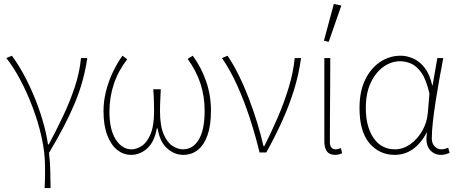

<svg xmlns="http://www.w3.org/2000/svg" viewBox="-20 -772 2318 972"><path d="M206 180Q207 157 207.5 140.5Q208 124 208 108.5Q208 93 208 72Q208 1 190.5 -77.5Q173 -156 144 -232Q115 -308 80.5 -372Q46 -436 12 -478L40 -490Q68 -453 96.5 -401.5Q125 -350 150.5 -289.5Q176 -229 195 -165Q214 -101 223 -41H227Q264 -110 298.5 -182.5Q333 -255 358 -329.5Q383 -404 390 -478H422Q413 -418 397.5 -362Q382 -306 358.5 -249.5Q335 -193 303 -131.5Q271 -70 228 2Q233 42 234.5 90Q236 138 236 180Z M644 12Q605 12 573.5 -13Q542 -38 523 -87.5Q504 -137 504 -210Q504 -260 516.5 -309.5Q529 -359 550.5 -405Q572 -451 600 -490L624 -472Q579 -414 556.5 -347Q534 -280 534 -206Q534 -116 566 -66Q598 -16 646 -16Q671 -16 697.5 -33Q724 -50 742 -92.5Q760 -135 760 -210Q760 -225 759.5 -242.5Q759 -260 758.5 -280Q758 -300 756 -320H794Q793 -300 792 -280Q791 -260 790.5 -242.5Q790 -225 790 -210Q790 -135 808.5 -92.5Q827 -50 854 -33Q881 -16 906 -16Q957 -16 986.5 -65.5Q1016 -115 1016 -212Q1016 -283 995.5 -347Q975 -411 930 -474L956 -490Q1000 -429 1024 -359Q1048 -289 1048 -212Q1048 -137 1030.5 -87.5Q1013 -38 981.5 -13Q950 12 908 12Q863 12 826 -21Q789 -54 778 -122H774Q762 -54 725.5 -21Q689 12 644 12Z M1294 0Q1273 -87 1245 -173Q1217 -259 1182 -337Q1147 -415 1104 -478L1132 -490Q1161 -447 1188.5 -391.5Q1216 -336 1239.5 -274.5Q1263 -213 1282 -151Q1301 -89 1314 -32H1318Q1352 -99 1385 -175Q1418 -251 1441.5 -328.5Q1465 -406 1472 -478H1504Q1493 -396 1468.5 -317Q1444 -238 1408.5 -159.5Q1373 -81 1328 0Z M1676 12Q1659 12 1647 5Q1635 -2 1628.5 -17.5Q1622 -33 1622 -58V-478H1652Q1652 -406 1651.5 -335.5Q1651 -265 1650.5 -194.5Q1650 -124 1650 -52Q1650 -34 1658 -25Q1666 -16 1678 -16Q1685 -16 1691 -17.5Q1697 -19 1706 -22L1712 4Q1705 7 1696 9.5Q1687 12 1676 12ZM1644 -560 1620 -566 1670 -752 1708 -744Z M1978 12Q1900 12 1850 -47.5Q1800 -107 1800 -225Q1800 -310 1829 -369Q1858 -428 1905.5 -459Q1953 -490 2008 -490Q2040 -490 2072.5 -475.5Q2105 -461 2130.5 -428Q2156 -395 2168 -340H2170L2194 -478H2224Q2214 -426 2204 -370Q2194 -314 2185.5 -259.5Q2177 -205 2171.5 -156.5Q2166 -108 2166 -70Q2166 -46 2180.5 -31Q2195 -16 2214 -16Q2223 -16 2232.5 -18.5Q2242 -21 2249 -24L2256 2Q2249 5 2238 8.5Q2227 12 2212 12Q2176 12 2154 -16.5Q2132 -45 2142 -100H2140Q2079 12 1978 12ZM1980 -16Q2020 -16 2056.5 -41.5Q2093 -67 2117.5 -109.5Q2142 -152 2146 -202L2154 -298Q2138 -370 2112.5 -405Q2087 -440 2059 -451Q2031 -462 2006 -462Q1961 -462 1921.5 -434Q1882 -406 1857 -353.5Q1832 -301 1832 -225Q1832 -131 1871 -73.5Q1910 -16 1980 -16Z"/></svg>

Font: Source Sans 3 Variable
Style: Regular
Weight: 200
Designer: Paul D. Hunt
Foundry: Adobe Systems Incorporated
Version: Version 3.026